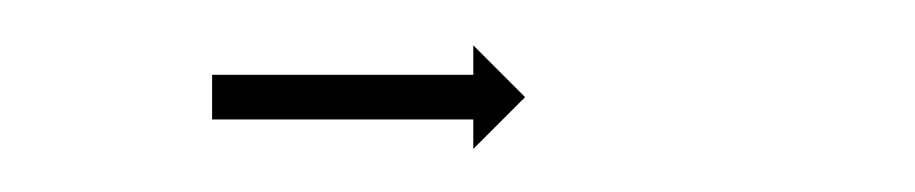

<svg xmlns="http://www.w3.org/2000/svg" viewBox="-20 -185 410 86"><path d="M76.3 -151.5C75.9 -151.5 75.4 -151.5 75 -151.5V-131.5C75.4 -131.5 75.9 -131.5 76.3 -131.5C77.6 -131.5 78.8 -131.5 80 -131.5C82 -131.5 83.9 -131.5 85.8 -131.5C88.3 -131.5 90.8 -131.5 93.3 -131.5C96.2 -131.5 99.2 -131.5 102.1 -131.5C105.4 -131.5 108.7 -131.5 112 -131.5C115.5 -131.5 119.1 -131.5 122.6 -131.5C126.2 -131.5 129.9 -131.5 133.5 -131.5C137.1 -131.5 140.8 -131.5 144.4 -131.5C147.9 -131.5 151.5 -131.5 155 -131.5C158.3 -131.5 161.6 -131.5 164.9 -131.5C167.8 -131.5 170.8 -131.5 173.7 -131.5C176.2 -131.5 178.7 -131.5 181.2 -131.5C183.1 -131.5 185 -131.5 187 -131.5C188.2 -131.5 189.4 -131.5 190.7 -131.5C191.1 -131.5 191.6 -131.5 192 -131.5V-118.3L215.2 -141.5L192 -164.7V-151.5C191.6 -151.5 191.1 -151.5 190.7 -151.5C189.4 -151.5 188.2 -151.5 187 -151.5C185 -151.5 183.1 -151.5 181.2 -151.5C178.7 -151.5 176.2 -151.5 173.7 -151.5C170.8 -151.5 167.8 -151.5 164.9 -151.5C161.6 -151.5 158.3 -151.5 155 -151.5C151.5 -151.5 147.9 -151.5 144.4 -151.5C140.8 -151.5 137.1 -151.5 133.5 -151.5C129.9 -151.5 126.2 -151.5 122.6 -151.5C119.1 -151.5 115.5 -151.5 112 -151.5C108.7 -151.5 105.4 -151.5 102.1 -151.5C99.2 -151.5 96.2 -151.5 93.3 -151.5C90.8 -151.5 88.3 -151.5 85.8 -151.5C83.9 -151.5 82 -151.5 80 -151.5C78.8 -151.5 77.6 -151.5 76.3 -151.5Z"/></svg>

Font: FRB American Cursive Just Arrows Extralight
Style: Italic
Weight: 200
Italic angle: -25°
Version: Version 2.0;Modular Font Editor K font №1